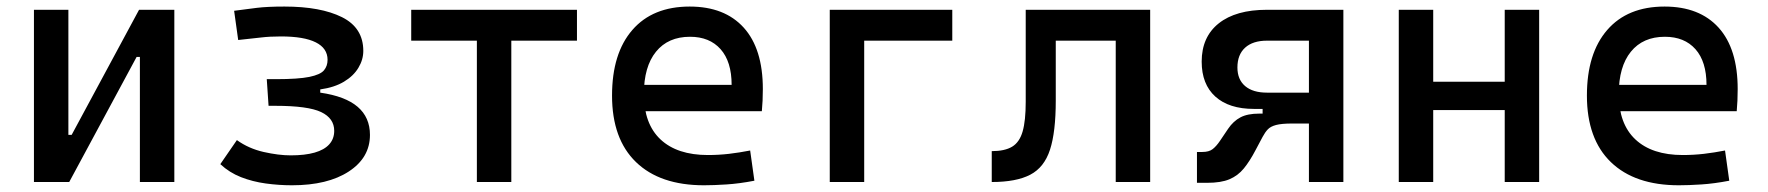

<svg xmlns="http://www.w3.org/2000/svg" viewBox="-20 -547 5313 577"><path d="M150.4 0V-141.6H195.3L397.9 -517.6H432.1V-376H390.6L188 0ZM82 0V-517.6H185.5V0ZM400.4 0V-517.6H503.9V0Z M857.4 9.8Q817.9 9.8 778.6 4.4Q739.3 -1 704.3 -14.6Q669.4 -28.3 642.1 -53.7L691.9 -126Q727.1 -100.6 772.2 -90.3Q817.4 -80.1 853.5 -80.1Q896.5 -80.1 925.5 -88.4Q954.6 -96.7 969.5 -113.3Q984.4 -129.9 984.4 -153.8Q984.4 -191.4 945.1 -210.2Q905.8 -229 807.6 -229H787.1L781.7 -309.1H809.1Q876.5 -309.1 909.7 -315.9Q942.9 -322.8 953.6 -335.7Q964.4 -348.6 964.4 -367.2Q964.4 -401.9 929 -419.7Q893.6 -437.5 824.2 -437.5Q790.5 -437.5 764.2 -434.3Q737.8 -431.2 695.8 -426.8L683.6 -514.6Q719.7 -519.5 751.7 -523.4Q783.7 -527.3 835 -527.3Q943.8 -527.3 1007.8 -495.4Q1071.8 -463.4 1071.8 -394Q1071.8 -367.7 1057.1 -343.3Q1042.5 -318.8 1013.7 -301.5Q984.9 -284.2 942.4 -278.3V-268.6Q1017.6 -257.8 1054.7 -226.1Q1091.8 -194.3 1091.8 -141.6Q1091.8 -73.2 1028.3 -31.7Q964.8 9.8 857.4 9.8Z M1413.1 0V-517.6H1516.6V0ZM1215.8 -424.8V-517.6H1713.9V-424.8Z M2095.7 9.8Q1963.4 9.8 1891.4 -59.8Q1819.3 -129.4 1819.3 -259.8Q1819.3 -386.7 1880.4 -457Q1941.4 -527.3 2052.7 -527.3Q2157.7 -527.3 2215.1 -463.9Q2272.5 -400.4 2272.5 -279.3Q2272.5 -243.7 2269.5 -212.9H1906.2V-292H2178.7Q2178.7 -361.8 2145.5 -399.2Q2112.3 -436.5 2053.7 -436.5Q1987.8 -436.5 1951.4 -391.6Q1915 -346.7 1915 -264.6Q1915 -174.8 1965.1 -127.9Q2015.1 -81.1 2107.4 -81.1Q2139.6 -81.1 2170.9 -84.7Q2202.1 -88.4 2234.4 -94.7L2247.1 -3.9Q2201.2 4.9 2163.1 7.3Q2125 9.8 2095.7 9.8Z M2473.6 0V-517.6H2577.1V0ZM2503.9 -424.8V-517.6H2841.8V-424.8Z M2960.4 0V-92.8Q2999.5 -92.8 3021.7 -106.2Q3043.9 -119.6 3053.2 -151.9Q3062.5 -184.1 3062.5 -241.2V-517.6H3152.8V-244.6Q3152.8 -150.4 3135.5 -97.2Q3118.2 -43.9 3076.2 -22Q3034.2 0 2960.4 0ZM3333 0V-517.6H3436.5V0ZM3087.9 -424.8V-517.6H3418.5V-424.8Z M3748.5 -219.7Q3673.3 -219.7 3632.3 -256.8Q3591.3 -293.9 3591.3 -361.8Q3591.3 -436 3642.6 -476.8Q3693.8 -517.6 3787.6 -517.6H3930.2V-424.8H3787.6Q3745.1 -424.8 3721.9 -403.8Q3698.7 -382.8 3698.7 -344.2Q3698.7 -308.1 3721.9 -288.3Q3745.1 -268.6 3787.6 -268.6H3920.4L3915.5 -219.7ZM3577.1 2.4V-90.3H3593.3Q3613.3 -90.3 3624.3 -98.9Q3635.3 -107.4 3646.5 -124L3670.9 -160.2Q3686.5 -183.1 3707.8 -194.3Q3729 -205.6 3764.6 -205.6H3857.4L3863.3 -175.8Q3831.5 -175.8 3814.9 -171.4Q3798.3 -167 3790 -158.2Q3781.7 -149.4 3774.4 -135.7L3753.4 -96.2Q3735.8 -62.5 3718 -40.8Q3700.2 -19 3674.8 -8.3Q3649.4 2.4 3607.9 2.4ZM3774.4 -175.8V-268.6H3937V-175.8ZM3913.6 0V-517.6H4017.1V0Z M4502 0V-517.6H4605.5V0ZM4183.6 0V-517.6H4287.1V0ZM4213.9 -216.3V-301.3H4590.3V-216.3Z M5025.4 9.8Q4893.1 9.8 4821 -59.8Q4749 -129.4 4749 -259.8Q4749 -386.7 4810.1 -457Q4871.1 -527.3 4982.4 -527.3Q5087.4 -527.3 5144.8 -463.9Q5202.1 -400.4 5202.1 -279.3Q5202.1 -243.7 5199.2 -212.9H4835.9V-292H5108.4Q5108.4 -361.8 5075.2 -399.2Q5042 -436.5 4983.4 -436.5Q4917.5 -436.5 4881.1 -391.6Q4844.7 -346.7 4844.7 -264.6Q4844.7 -174.8 4894.8 -127.9Q4944.8 -81.1 5037.1 -81.1Q5069.3 -81.1 5100.6 -84.7Q5131.8 -88.4 5164.1 -94.7L5176.8 -3.9Q5130.9 4.9 5092.8 7.3Q5054.7 9.8 5025.4 9.8Z"/></svg>

Font: Cascadia Mono
Style: Regular
Weight: 400
Monospace: yes
Designer: Aaron Bell
Foundry: Saja Typeworks
Version: Version 2404.023